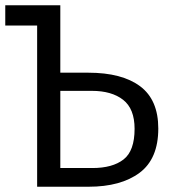

<svg xmlns="http://www.w3.org/2000/svg" viewBox="-20 -709 640 729"><path d="M209 -433H315Q443 -433 512 -381.5Q581 -330 581 -221Q581 -106 510 -53Q439 0 316 0H121V-612H0V-689H209ZM209 -364V-71H331Q407 -71 449 -103.5Q491 -136 491 -220Q491 -296 447.5 -330Q404 -364 329 -364Z"/></svg>

Font: FiraDG Mono
Style: Regular
Weight: 400
Designer: Carrois Corporate & Edenspiekermann AG
Foundry: Carrois Corporate GbR & Edenspiekermann AG
Version: Version 3.206